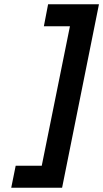

<svg xmlns="http://www.w3.org/2000/svg" viewBox="-20 -762 487 906"><path d="M33 124 54 20H177L310 -638H187L207 -742H447L273 124Z"/></svg>

Font: TypoPRO Montserrat Alternates
Style: Italic
Weight: 500
Italic angle: -11.3°
Designer: Julieta Ulanovsky
Foundry: Julieta Ulanovsky
Version: Version 6.001